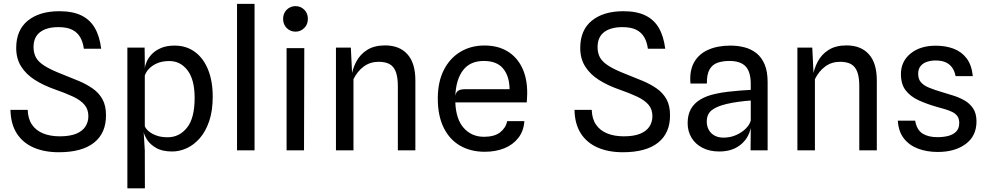

<svg xmlns="http://www.w3.org/2000/svg" viewBox="-20 -798 5245 1019"><path d="M292 10Q215.5 10 158.2 -15Q101 -40 69 -90Q37 -140 35.5 -215H127Q128.5 -167 150 -136Q171.5 -105 209.2 -89.8Q247 -74.5 297 -74.5Q351.5 -74.5 384.8 -88.5Q418 -102.5 433.5 -126.8Q449 -151 449 -181Q449 -218 428.2 -242.2Q407.5 -266.5 367.8 -285.2Q328 -304 271.5 -323.5Q211.5 -344.5 165.2 -373.8Q119 -403 92.5 -444.8Q66 -486.5 66 -543.5Q66 -638.5 127.8 -688.5Q189.5 -738.5 295 -738.5Q365.5 -738.5 411.8 -716Q458 -693.5 483.5 -649.2Q509 -605 517 -539.5H425Q420.5 -574 406 -599.8Q391.5 -625.5 363.8 -639.8Q336 -654 290 -654Q227.5 -654 192.8 -627.5Q158 -601 158 -548Q158 -516.5 170.8 -493Q183.5 -469.5 216.5 -448.5Q249.5 -427.5 311.5 -403.5Q356.5 -386 398 -368.5Q439.5 -351 472 -328.2Q504.5 -305.5 523.5 -271.8Q542.5 -238 542.5 -187.5Q543.5 -92.5 479.5 -41.2Q415.5 10 292 10Z M894 6Q841 6 808.8 -12.8Q776.5 -31.5 761 -56Q745.5 -80.5 742.5 -97L713 -102L748.5 -128Q753 -116 768 -102.5Q783 -89 808.8 -79.2Q834.5 -69.5 870 -69.5Q931.5 -69.5 972.2 -120Q1013 -170.5 1013 -278.5Q1013 -375.5 975.2 -424.8Q937.5 -474 879 -474Q839.5 -474 812.2 -461.5Q785 -449 769.2 -431.2Q753.5 -413.5 748.5 -397V-434Q749.5 -450 758.5 -470.8Q767.5 -491.5 786.2 -511Q805 -530.5 834.5 -543.2Q864 -556 906.5 -556Q969 -556 1014.5 -522.5Q1060 -489 1084.5 -428Q1109 -367 1109 -285Q1109 -210.5 1090.5 -155.8Q1072 -101 1040.8 -65Q1009.5 -29 971.2 -11.5Q933 6 894 6ZM656 201.5V-545.5H747.5L748.5 -472V-128L742.5 -97L748.5 0.5L749 201.5Z M1238 0V-777.5H1331V0Z M1501 0V-542.5H1595L1593.5 0ZM1548.5 -630Q1521 -630 1501.8 -649Q1482.5 -668 1482.5 -698Q1482.5 -727.5 1501.8 -746.5Q1521 -765.5 1548.5 -765.5Q1575.5 -765.5 1594.8 -746.5Q1614 -727.5 1614 -698Q1614 -668 1594.5 -649Q1575 -630 1548.5 -630Z M1763 0V-545.5H1842L1852 -340L1843 -381.5Q1849.5 -430 1870.2 -469.8Q1891 -509.5 1928.8 -533.2Q1966.5 -557 2024 -557Q2100 -557 2142.2 -510.2Q2184.5 -463.5 2184.5 -371V0H2091.5V-340.5Q2091.5 -387 2081.2 -415.5Q2071 -444 2048.8 -457Q2026.5 -470 1989.5 -470Q1945 -470 1911.2 -445.5Q1877.5 -421 1856 -378V0Z M2552.5 7.5Q2478 7.5 2421.8 -25Q2365.5 -57.5 2334.5 -120.8Q2303.5 -184 2303.5 -275.5Q2303.5 -363.5 2335.5 -426.5Q2367.5 -489.5 2423.5 -523Q2479.5 -556.5 2551 -556.5Q2622 -556.5 2672.8 -526Q2723.5 -495.5 2751 -438.8Q2778.5 -382 2778 -303Q2778 -287 2777 -276.5Q2776 -266 2775.5 -254.5H2396.5Q2400 -164.5 2441.8 -118.2Q2483.5 -72 2548.5 -72Q2603.5 -72 2633.8 -95.2Q2664 -118.5 2672 -155H2763Q2759.5 -103 2731.2 -66.5Q2703 -30 2657 -11.2Q2611 7.5 2552.5 7.5ZM2446 -324.5H2684.5Q2683.5 -394.5 2650 -434.5Q2616.5 -474.5 2547.5 -474.5Q2475 -474.5 2437.5 -425.2Q2400 -376 2396.5 -289.5Q2400.5 -310 2412.8 -317.2Q2425 -324.5 2446 -324.5Z M3285.5 10Q3209 10 3151.8 -15Q3094.5 -40 3062.5 -90Q3030.5 -140 3029 -215H3120.5Q3122 -167 3143.5 -136Q3165 -105 3202.8 -89.8Q3240.5 -74.5 3290.5 -74.5Q3345 -74.5 3378.2 -88.5Q3411.5 -102.5 3427 -126.8Q3442.5 -151 3442.5 -181Q3442.5 -218 3421.8 -242.2Q3401 -266.5 3361.2 -285.2Q3321.5 -304 3265 -323.5Q3205 -344.5 3158.8 -373.8Q3112.5 -403 3086 -444.8Q3059.5 -486.5 3059.5 -543.5Q3059.5 -638.5 3121.2 -688.5Q3183 -738.5 3288.5 -738.5Q3359 -738.5 3405.2 -716Q3451.5 -693.5 3477 -649.2Q3502.5 -605 3510.5 -539.5H3418.5Q3414 -574 3399.5 -599.8Q3385 -625.5 3357.2 -639.8Q3329.5 -654 3283.5 -654Q3221 -654 3186.2 -627.5Q3151.5 -601 3151.5 -548Q3151.5 -516.5 3164.2 -493Q3177 -469.5 3210 -448.5Q3243 -427.5 3305 -403.5Q3350 -386 3391.5 -368.5Q3433 -351 3465.5 -328.2Q3498 -305.5 3517 -271.8Q3536 -238 3536 -187.5Q3537 -92.5 3473 -41.2Q3409 10 3285.5 10Z M3797.5 6Q3745.5 6 3707.8 -13.8Q3670 -33.5 3649.8 -67.5Q3629.5 -101.5 3629.5 -144.5Q3629.5 -189 3647 -219.8Q3664.5 -250.5 3697.5 -270.2Q3730.5 -290 3777.5 -300Q3808.5 -307 3843.2 -311Q3878 -315 3910 -317.5Q3942 -320 3964.5 -321V-351.5Q3964.5 -417 3937 -445.8Q3909.5 -474.5 3851.5 -474.5Q3815.5 -474.5 3788.2 -465Q3761 -455.5 3746 -429.8Q3731 -404 3731.5 -354.5H3644.5Q3638.5 -422 3663.5 -466.8Q3688.5 -511.5 3738.5 -533.8Q3788.5 -556 3857 -556Q3896 -556 3931.5 -546.8Q3967 -537.5 3994.5 -515.8Q4022 -494 4038 -456.5Q4054 -419 4054 -362.5V0H3963.5L3964.5 -118.5Q3952 -62 3908.2 -28Q3864.5 6 3797.5 6ZM3819 -67.5Q3855.5 -67.5 3886.2 -81Q3917 -94.5 3938 -115.5Q3959 -136.5 3964.5 -158.5V-264.5Q3935.5 -262.5 3900 -257.8Q3864.5 -253 3837.5 -246.5Q3783.5 -234 3757.2 -213Q3731 -192 3731 -152.5Q3731 -129 3741.2 -109.8Q3751.5 -90.5 3771 -79.2Q3790.5 -68 3819 -67.5Z M4212 0V-545.5H4291L4301 -340L4292 -381.5Q4298.5 -430 4319.2 -469.8Q4340 -509.5 4377.8 -533.2Q4415.5 -557 4473 -557Q4549 -557 4591.2 -510.2Q4633.5 -463.5 4633.5 -371V0H4540.5V-340.5Q4540.5 -387 4530.2 -415.5Q4520 -444 4497.8 -457Q4475.5 -470 4438.5 -470Q4394 -470 4360.2 -445.5Q4326.5 -421 4305 -378V0Z M4956.5 8.5Q4900 8.5 4853.2 -8.8Q4806.5 -26 4777.5 -62.8Q4748.5 -99.5 4745 -157.5H4837Q4846 -107.5 4876.8 -88.8Q4907.5 -70 4955 -70Q4987.5 -70 5013.8 -77Q5040 -84 5055.5 -100.5Q5071 -117 5071 -145.5Q5071 -167.5 5061.5 -181Q5052 -194.5 5035 -203.2Q5018 -212 4995.2 -218.5Q4972.5 -225 4946 -232.5Q4896.5 -247 4854.5 -266.2Q4812.5 -285.5 4787 -318Q4761.5 -350.5 4761.5 -405Q4761.5 -472 4812.5 -513.8Q4863.5 -555.5 4946.5 -555.5Q4999 -555.5 5041.2 -539.5Q5083.5 -523.5 5110.2 -488.2Q5137 -453 5143 -394H5051.5Q5046.5 -421 5033.2 -439.5Q5020 -458 4998.5 -467.5Q4977 -477 4946 -477Q4920 -477 4899 -469.8Q4878 -462.5 4865.5 -447Q4853 -431.5 4853 -406Q4853 -378 4868 -361Q4883 -344 4910.5 -332.8Q4938 -321.5 4975 -310.5Q5003.5 -301.5 5036 -291.8Q5068.5 -282 5097.2 -266Q5126 -250 5144.2 -223.2Q5162.5 -196.5 5162.5 -153.5Q5162.5 -76.5 5105.5 -34Q5048.5 8.5 4956.5 8.5Z"/></svg>

Font: Spline Sans
Style: Regular
Weight: 400
Designer: Eben Sorkin, Mirko Velimirovic
Foundry: Sorkin Type
Version: Version 1.001